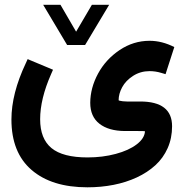

<svg xmlns="http://www.w3.org/2000/svg" viewBox="-20 -548 768 803"><path d="M259.3 -362.3 165 -520.5 160.6 -527.8H169.4H230H232.9L234.4 -525.4L298.3 -415.5L362.8 -525.4L364.3 -527.8H367.2H427.7H436.5L432.1 -520.5L337.4 -362.3L335.9 -359.9H333H263.7H260.7ZM193.8 -238.3Q147.9 -134.3 147.9 -49.3Q147.9 32.2 195.3 71.3Q242.7 110.4 346.2 110.4Q409.2 110.4 463.9 95.7Q518.6 81.1 551.5 55.9Q584.5 30.8 586.4 1Q585.4 0 556.2 0H502Q434.1 -0.5 395.8 -30.5Q357.4 -60.5 357.4 -118.2Q357.9 -180.7 390.1 -240.2Q422.4 -299.8 480.2 -338.6Q538.1 -377.4 605.5 -377.4Q657.7 -377.4 709 -351.1L703.6 -334.5L678.2 -255.9L672.4 -237.8L654.3 -243.2Q630.4 -250.5 605.5 -250.5Q567.4 -250.5 536.6 -230.7Q505.9 -210.9 491 -183.3Q476.1 -155.8 476.1 -128.9Q476.1 -127.9 480.7 -126.7Q485.4 -125.5 493.4 -124.5Q501.5 -123.5 510.3 -123.5H566.4Q699.7 -123.5 699.7 -20Q699.7 29.8 681.2 71.5Q662.6 113.3 629.6 143.3Q596.7 173.3 552 194.1Q507.3 214.8 455.1 225.1Q402.8 235.4 345.7 235.4Q196.3 235.4 112.1 162.8Q27.8 90.3 27.8 -48.3Q27.8 -156.7 87.9 -283.7L95.7 -300.8L112.8 -293.5L183.1 -264.2L201.7 -256.3Z"/></svg>

Font: Samim WOL
Style: Bold-WOL
Weight: 700
Foundry: DejaVu fonts team - Redesigned by Saber Rastikerdar
Version: Version 4.0.5